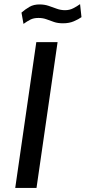

<svg xmlns="http://www.w3.org/2000/svg" viewBox="-20 -932 424 952"><path d="M55.5 0 160 -723H265.5L161 0ZM96.5 -813.5 86.5 -869.5Q106 -886.5 126.5 -898.2Q147 -910 176 -910Q200.5 -910 221 -903Q241.5 -896 261.2 -888.8Q281 -881.5 302.5 -881.5Q324.5 -881.5 342.8 -890.8Q361 -900 377 -911.5L384 -847Q369.5 -836.5 346.2 -826.5Q323 -816.5 292.5 -816.5Q266.5 -816.5 247.8 -823Q229 -829.5 211 -836.2Q193 -843 170.5 -843Q147 -843 130.8 -834.8Q114.5 -826.5 96.5 -813.5Z"/></svg>

Font: Public Sans Thin Medium
Style: Italic
Weight: 500
Italic angle: -8°
Version: Version 2.001